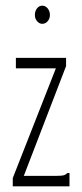

<svg xmlns="http://www.w3.org/2000/svg" viewBox="-20 -657 290 677"><path d="M25 -29 177 -416H36V-453H213V-424L64 -37H181Q198 -37 205 -39Q212 -41 218 -47H225V0H25ZM129 -573Q119 -573 111 -582Q103 -591 103 -604Q103 -618 110.5 -627.5Q118 -637 129 -637Q140 -637 148 -627.5Q156 -618 156 -604Q156 -591 148 -582Q140 -573 129 -573Z"/></svg>

Font: Inconsolata UltraCondensed Light
Style: Regular
Weight: 300
Width: 1
Monospace: yes
Designer: Raph Levien, Cyreal, Brenton Simpson
Foundry: Raph Levien, Cyreal, Google
Version: Version 3.001; ttfautohint (v1.8.2.53-6de2)